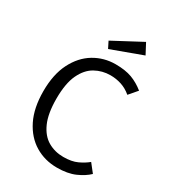

<svg xmlns="http://www.w3.org/2000/svg" viewBox="-221 -1047 1058 1177"><g transform="rotate(30 307.5 -458.5)"><path d="M367.2 -717.4Q436.4 -717.4 483.1 -700Q529.7 -682.6 571.8 -648.7L522.1 -590.8Q488.7 -619 451.5 -631Q414.4 -643.1 373.8 -643.1Q315.9 -643.1 266.7 -615.6Q217.4 -588.2 187.4 -524.9Q157.4 -461.5 157.4 -353.3Q157.4 -248.2 185.9 -184.6Q214.4 -121 263.1 -92.8Q311.8 -64.6 371.8 -64.6Q430.8 -64.6 469.5 -82.6Q508.2 -100.5 535.9 -123.6L582.1 -65.1Q549.7 -33.8 497.9 -11Q446.2 11.8 370.8 11.8Q284.6 11.8 215.4 -30Q146.2 -71.8 105.6 -153.3Q65.1 -234.9 65.1 -353.3Q65.1 -472.3 106.4 -553.6Q147.7 -634.9 216.4 -676.2Q285.1 -717.4 367.2 -717.4ZM459.5 -929.2 498.5 -855.4 279.5 -774.9 256.4 -821Z"/></g></svg>

Font: FiraCode Nerd Font
Style: Regular
Weight: 400
Designer: Carrois Corporate, Edenspiekermann AG, Nikita Prokopov
Foundry: Carrois Corporate, Edenspiekermann AG, Nikita Prokopov
Version: Version 6.002;Nerd Fonts 2.1.0